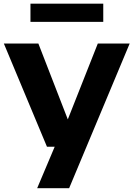

<svg xmlns="http://www.w3.org/2000/svg" viewBox="-20 -778 708 1018"><path d="M498.5 -547H667.5L346.5 220H177L270 0H229L0.5 -547H183.5L339.5 -145ZM141.5 -662V-758.5H527.5V-662Z"/></svg>

Font: Encode Sans Expanded
Style: Bold
Weight: 700
Width: 7
Designer: Multiple Designers
Foundry: Impallari Type
Version: Version 2.000